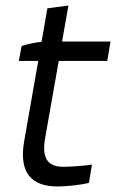

<svg xmlns="http://www.w3.org/2000/svg" viewBox="-20 -670 425 693"><path d="M187 3C223 3 275 -3 301 -10L312 -76C289 -72 237 -68 210 -68C156 -68 129 -94 143 -172L192 -450H367L379 -520H204L227 -650L151 -640L130 -519C107 -517 80 -511 58 -504L48 -450H118L67 -159C47 -42 98 3 187 3Z"/></svg>

Font: Fixel Display
Style: Italic
Weight: 400
Italic angle: -10°
Designer: AlfaBravo + MacPaw
Foundry: Kyrylo Tkachov, Marchela Mozhyna, Serhii Makarenko, Maria Weinstein, Zakhar Kryvoshyya
Version: Version 1.210;Glyphs 3.2 (3217)